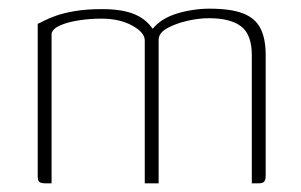

<svg xmlns="http://www.w3.org/2000/svg" viewBox="-20 -423 695 443"><path d="M85 0Q74 0 70.5 -3.5Q67 -7 67 -17V-368Q72 -370 82.5 -375.5Q93 -381 110 -387Q127 -393 153.5 -397.5Q180 -402 216 -402Q247 -402 270.5 -396.5Q294 -391 310.5 -379Q327 -367 337 -349H327Q335 -362 349 -372.5Q363 -383 381.5 -389.5Q400 -396 421.5 -399.5Q443 -403 463 -403Q513 -403 541 -392Q569 -381 581 -357.5Q593 -334 593 -296V-17Q593 -8 589.5 -4Q586 0 577 0H561Q561 -74 561 -148Q561 -222 561 -296Q561 -343 536.5 -362Q512 -381 462 -381Q439 -381 412.5 -375Q386 -369 366 -358Q346 -347 346 -331V0H314V-330Q314 -348 285 -364Q256 -380 214 -380Q187 -380 161.5 -376Q136 -372 119 -364.5Q102 -357 99 -346V0Z"/></svg>

Font: Genos Thin ExtraLight
Style: Regular
Weight: 250
Version: Version 1.010